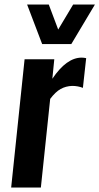

<svg xmlns="http://www.w3.org/2000/svg" viewBox="-20 -845 448 865"><path d="M169.9 -646.5 102.1 -824.7H199.7L242.2 -711.9L309.6 -824.7H407.7L301.3 -646.5ZM30.3 0 90.8 -578.1H224.6L215.8 -490.2Q279.8 -585.4 347.7 -585.4Q357.9 -585.4 368.2 -583L353.5 -449.2Q330.6 -458 305.2 -458Q276.4 -457 253.2 -444.1Q230 -431.2 206.1 -399.4L164.1 0Z"/></svg>

Font: Oswald
Style: Medium
Weight: 500
Designer: Vernon Adams
Foundry: Vernon Adams
Version: 3.0; ttfautohint (v0.94.23-7a4d-dirty) -l 8 -r 50 -G 150 -x 